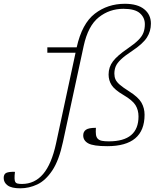

<svg xmlns="http://www.w3.org/2000/svg" viewBox="-176 -762 871 1014"><path d="M156.5 -12.5Q135.5 85.5 100 138.5Q64.5 191.5 21 212Q-22.5 232.5 -69 232.5Q-115 232.5 -135.8 217.2Q-156.5 202 -156.5 178Q-156.5 157.5 -142.8 151Q-129 144.5 -97 145.5Q-102 187 -95.5 198.5Q-91.5 205.5 -82.8 207.5Q-74 209.5 -60 209.5Q7 209.5 51.8 157Q96.5 104.5 120 -4.5L223 -483.5H74V-512H229Q257 -637.5 324.8 -689.8Q392.5 -742 483.5 -742Q550.5 -742 585.8 -713.2Q621 -684.5 621 -637.5Q621 -597 599.8 -563.8Q578.5 -530.5 521 -492.5Q483 -467.5 462.8 -448.2Q442.5 -429 435.2 -411.5Q428 -394 428 -373Q428 -356 434 -342.5Q440 -329 456.8 -314.5Q473.5 -300 506 -279.5Q554.5 -249 571 -220Q587.5 -191 587.5 -156Q587.5 10 390.5 10Q317 10 290.2 -4.8Q263.5 -19.5 263.5 -47Q263.5 -66.5 278 -76.8Q292.5 -87 330.5 -87Q329 -64.5 330.8 -51Q332.5 -37.5 340.5 -29Q348.5 -21 362.8 -18.2Q377 -15.5 399 -15.5Q555.5 -15.5 555.5 -147Q555.5 -181 539.5 -206.8Q523.5 -232.5 476.5 -260Q429.5 -287.5 413.5 -312.5Q397.5 -337.5 397.5 -368.5Q397.5 -407.5 420.5 -438Q443.5 -468.5 498 -505.5Q534.5 -530.5 554 -549.8Q573.5 -569 581.2 -588.8Q589 -608.5 589 -634.5Q589 -669 562.8 -692.2Q536.5 -715.5 476 -715.5Q402 -715.5 345.5 -670.5Q289 -625.5 266 -519.5Z"/></svg>

Font: Newsreader Caption ExtraLight
Style: Italic
Weight: 275
Italic angle: -17°
Designer: Hugues Gentile
Foundry: Production Type
Version: Version 1.001